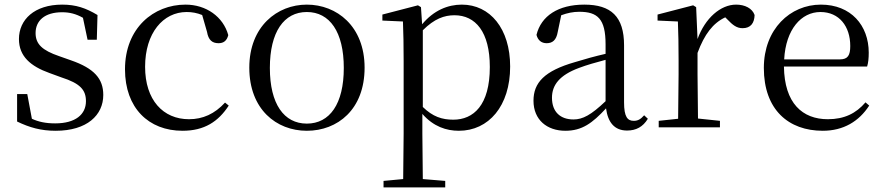

<svg xmlns="http://www.w3.org/2000/svg" viewBox="-20 -551 3824 831"><path d="M221 15C357 15 427 -53 427 -140C427 -210 388 -255 287 -290L236 -308C163 -333 134 -360 134 -408C134 -461 173 -498 249 -498C281 -498 309 -491 339 -474L359 -379H399L402 -486C352 -516 309 -531 249 -531C129 -531 62 -466 62 -382C62 -307 113 -264 194 -235L246 -216C327 -190 352 -162 352 -113C352 -56 307 -17 219 -17C177 -17 146 -24 118 -37L98 -144H54V-25C108 1 157 15 221 15Z M770 15C865 15 925 -25 970 -94L954 -107C909 -58 858 -35 798 -35C686 -35 608 -118 608 -262C608 -408 686 -499 788 -499C811 -499 833 -495 855 -486L876 -413C882 -378 898 -364 926 -364C948 -364 962 -375 968 -399C946 -479 872 -531 783 -531C645 -531 521 -430 521 -251C521 -84 623 15 770 15Z M1308 15C1441 15 1558 -77 1558 -258C1558 -438 1437 -531 1308 -531C1180 -531 1059 -437 1059 -258C1059 -78 1176 15 1308 15ZM1308 -16C1209 -16 1148 -101 1148 -257C1148 -413 1209 -499 1308 -499C1407 -499 1468 -413 1468 -257C1468 -101 1407 -16 1308 -16Z M1966 15C2095 15 2188 -92 2188 -263C2188 -427 2101 -531 1979 -531C1918 -531 1857 -506 1807 -446L1802 -520L1789 -528L1635 -488V-462L1724 -458C1726 -408 1727 -355 1727 -287V27L1725 224L1640 232V260H1907V232L1810 224L1808 27V-58C1856 -3 1912 15 1966 15ZM1810 -420C1860 -470 1903 -485 1947 -485C2038 -485 2100 -413 2100 -261C2100 -95 2029 -33 1942 -33C1893 -33 1853 -46 1810 -88Z M2694 14C2733 14 2763 -2 2784 -37L2768 -52C2752 -34 2740 -28 2723 -28C2696 -28 2681 -45 2681 -108V-355C2681 -479 2625 -531 2509 -531C2396 -531 2322 -482 2302 -400C2308 -377 2323 -364 2346 -364C2371 -364 2388 -377 2394 -413L2409 -485C2436 -495 2461 -500 2487 -500C2566 -500 2601 -470 2601 -359V-318C2557 -308 2510 -295 2468 -282C2336 -244 2289 -193 2289 -115C2289 -32 2348 15 2427 15C2499 15 2544 -18 2603 -82C2611 -22 2639 14 2694 14ZM2601 -113C2538 -53 2502 -34 2462 -34C2406 -34 2369 -66 2369 -128C2369 -183 2402 -226 2486 -257C2520 -270 2560 -281 2601 -292Z M2914 0H3096V-28L3001 -38L2999 -229V-322C3029 -403 3066 -451 3119 -476L3128 -467C3151 -443 3168 -429 3194 -429C3229 -429 3245 -451 3246 -486C3236 -515 3204 -531 3166 -531C3099 -531 3032 -473 2999 -382L2993 -520L2980 -528L2826 -488V-462L2914 -458C2916 -408 2917 -358 2917 -289V-229L2915 -37L2831 -28V0Z M3541 15C3631 15 3698 -26 3742 -94L3726 -108C3685 -60 3634 -35 3563 -35C3453 -35 3375 -104 3373 -263H3733C3738 -279 3740 -299 3740 -323C3740 -441 3663 -531 3533 -531C3400 -531 3286 -425 3286 -257C3286 -76 3393 15 3541 15ZM3374 -294C3381 -424 3448 -499 3531 -499C3612 -499 3660 -437 3660 -352C3660 -312 3650 -294 3615 -294Z"/></svg>

Font: Harano Aji Mincho K1
Style: Regular
Weight: 400
Foundry: Masamichi Hosoda
Version: HaranoAjiMinchoK1-Regular version 20230610;ttx 4.39.4